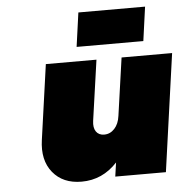

<svg xmlns="http://www.w3.org/2000/svg" viewBox="-54 -825 868 889"><g transform="rotate(-5 379.5 -381.0)"><path d="M123 -199.2 171.9 -546.9H407.2L367.2 -266.1Q362.8 -234.4 375.2 -216.3Q387.7 -198.2 413.1 -198.2Q440.9 -198.2 460.9 -220Q481 -241.7 485.8 -278.8L523.9 -546.9H758.8L682.1 0H446.8L456.1 -64.9Q387.2 9.8 290 9.8Q203.1 9.8 156.2 -47.9Q109.4 -105.5 123 -199.2ZM320.8 -613.8 342.8 -772H652.8L630.9 -613.8Z"/></g></svg>

Font: Trueno UltraBlack
Style: Italic
Weight: 950
Designer: Julieta Ulanovsky
Foundry: Julieta Ulanovsky
Version: Version 3.001b | FøM Fix